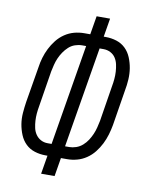

<svg xmlns="http://www.w3.org/2000/svg" viewBox="-83 -796 666 857"><g transform="rotate(10 250.0 -367.5)"><path d="M163 0 177 -84H168Q142 -84 118.5 -91.5Q95 -99 78 -115.5Q61 -132 51.5 -155Q42 -178 38 -202.5Q34 -227 36 -253Q38 -279 42 -305L69 -466Q72 -488 78.5 -510Q85 -532 95.5 -553Q106 -574 121 -593Q136 -612 156 -625.5Q176 -639 198.5 -645Q221 -651 244 -651H271L285 -735H346L332 -651H341Q367 -651 390.5 -643.5Q414 -636 431 -619.5Q448 -603 457.5 -580Q467 -557 471 -532.5Q475 -508 473.5 -482Q472 -456 467 -430L441 -269Q437 -247 430.5 -225Q424 -203 413.5 -182Q403 -161 388 -142Q373 -123 353 -109.5Q333 -96 310.5 -90Q288 -84 266 -84H238L224 0ZM186 -139 262 -596H244Q228 -596 212 -590.5Q196 -585 183.5 -573.5Q171 -562 161.5 -548Q152 -534 145.5 -519Q139 -504 135 -488Q131 -472 128 -457L102 -295Q99 -279 97.5 -262Q96 -245 97 -228.5Q98 -212 101.5 -196Q105 -180 114 -167Q123 -154 137 -146.5Q151 -139 168 -139ZM247 -139H266Q281 -139 297 -144.5Q313 -150 326 -161.5Q339 -173 348 -187Q357 -201 363.5 -216Q370 -231 374 -247Q378 -263 381 -278L407 -440Q410 -456 411.5 -473Q413 -490 412 -506.5Q411 -523 407.5 -539Q404 -555 395.5 -568Q387 -581 372.5 -588.5Q358 -596 341 -596H323Z"/></g></svg>

Font: Iosevka SS04 Light Oblique
Style: Regular
Weight: 300
Italic angle: -9°
Monospace: yes
Designer: Belleve Invis
Foundry: Belleve Invis
Version: Version 19.0.0; ttfautohint (v1.8.4)